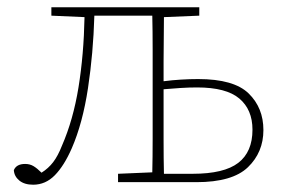

<svg xmlns="http://www.w3.org/2000/svg" viewBox="-20 -500 775 527"><path d="M71 7Q47 7 33 -4.5Q19 -16 18 -33Q25 -50 49 -50Q62 -50 72 -44Q82 -38 94 -26Q113 -38 126 -55Q139 -72 150 -100Q181 -171 195.5 -260.5Q210 -350 212 -453L121 -457V-480H527V-457L430 -453Q430 -426 429.5 -393.5Q429 -361 429 -330.5Q429 -300 429 -277Q452 -280 476.5 -281.5Q501 -283 524 -283Q622 -283 662.5 -243.5Q703 -204 703 -143Q703 -82 660.5 -41Q618 0 519 0H304V-23L398 -27Q399 -68 399 -120Q399 -172 399 -213V-267Q399 -310 399 -363Q399 -416 398 -457H239Q236 -354 221.5 -258Q207 -162 177 -93Q156 -45 130.5 -19Q105 7 71 7ZM429 -213Q429 -170 429 -117Q429 -64 430 -23H509Q595 -23 634 -53Q673 -83 673 -144Q673 -199 637 -229.5Q601 -260 521 -260Q499 -260 475.5 -258.5Q452 -257 429 -255Z"/></svg>

Font: Source Serif 4 SmText ExtraLight
Style: Regular
Weight: 200
Designer: Frank Grießhammer
Foundry: Adobe
Version: Version 4.005;hotconv 1.1.0;makeotfexe 2.6.0